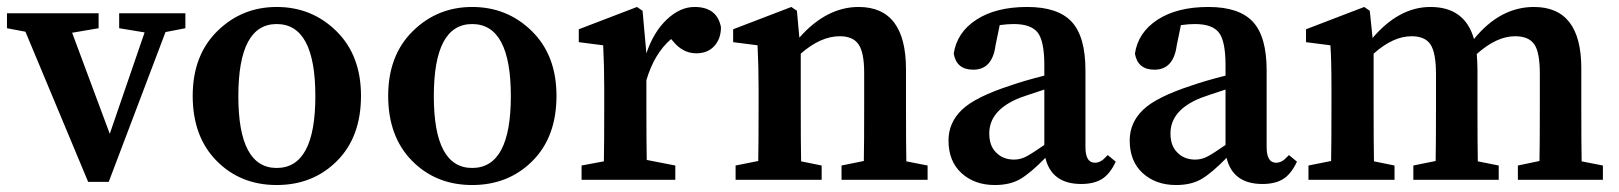

<svg xmlns="http://www.w3.org/2000/svg" viewBox="-24 -516 4645 551"><path d="M508 -478V-435L451 -424L288 6H229L49 -425L-4 -435V-478H259V-435L183 -422L291 -132L391 -423L318 -435V-478Z M770 -447Q660 -447 660 -240Q660 -34 770 -34Q881 -34 881 -240Q881 -447 770 -447ZM770 -496Q871 -496 941.5 -426.5Q1012 -357 1012 -241Q1012 -123 943 -54Q874 15 770 15Q666 15 597.5 -54.5Q529 -124 529 -241Q529 -357 599.5 -426.5Q670 -496 770 -496Z M1331 -447Q1221 -447 1221 -240Q1221 -34 1331 -34Q1442 -34 1442 -240Q1442 -447 1331 -447ZM1331 -496Q1432 -496 1502.5 -426.5Q1573 -357 1573 -241Q1573 -123 1504 -54Q1435 15 1331 15Q1227 15 1158.5 -54.5Q1090 -124 1090 -241Q1090 -357 1160.5 -426.5Q1231 -496 1331 -496Z M1820 -485 1831 -363Q1852 -425 1890 -460.5Q1928 -496 1969 -496Q2034 -496 2045 -438Q2045 -405 2026 -384Q2007 -363 1974 -363Q1936 -363 1908 -397L1902 -404Q1854 -363 1831 -286V-210Q1831 -106 1832 -57L1914 -41V0H1645V-41L1709 -53Q1710 -103 1710 -210V-266Q1710 -326 1707 -386L1637 -395V-432L1804 -496Z M2577 -53 2638 -41V0H2391V-41L2455 -54Q2456 -103 2456 -210V-307Q2456 -365 2440 -388.5Q2424 -412 2386 -412Q2331 -412 2274 -362V-210Q2274 -103 2275 -53L2334 -41V0H2087V-41L2152 -54Q2153 -103 2153 -210V-265Q2153 -326 2150 -386L2080 -395V-432L2247 -496L2263 -485L2270 -408Q2348 -496 2440 -496Q2576 -496 2576 -317V-210Q2576 -102 2577 -53Z M2973 -100V-259Q2915 -240 2902 -235Q2815 -200 2815 -133Q2815 -98 2834 -79Q2854 -58 2886 -58Q2904 -58 2920.5 -66.5Q2937 -75 2973 -100ZM3155 -71 3178 -52Q3161 -16 3138 -2Q3115 12 3079 12Q2994 12 2976 -63Q2934 -20 2904.5 -2.5Q2875 15 2831 15Q2773 15 2735.5 -19Q2698 -53 2698 -113Q2698 -164 2736.5 -201Q2775 -238 2877 -271Q2914 -284 2973 -299V-329Q2973 -398 2954 -422.5Q2935 -447 2885 -447Q2868 -447 2845 -444L2833 -386Q2824 -316 2769 -316Q2721 -316 2713 -362Q2722 -423 2778 -459.5Q2834 -496 2924 -496Q3012 -496 3051.5 -453.5Q3091 -411 3091 -314V-94Q3091 -49 3118 -49Q3135 -49 3150 -66Z M3493 -100V-259Q3435 -240 3422 -235Q3335 -200 3335 -133Q3335 -98 3354 -79Q3374 -58 3406 -58Q3424 -58 3440.5 -66.5Q3457 -75 3493 -100ZM3675 -71 3698 -52Q3681 -16 3658 -2Q3635 12 3599 12Q3514 12 3496 -63Q3454 -20 3424.5 -2.5Q3395 15 3351 15Q3293 15 3255.5 -19Q3218 -53 3218 -113Q3218 -164 3256.5 -201Q3295 -238 3397 -271Q3434 -284 3493 -299V-329Q3493 -398 3474 -422.5Q3455 -447 3405 -447Q3388 -447 3365 -444L3353 -386Q3344 -316 3289 -316Q3241 -316 3233 -362Q3242 -423 3298 -459.5Q3354 -496 3444 -496Q3532 -496 3571.5 -453.5Q3611 -411 3611 -314V-94Q3611 -49 3638 -49Q3655 -49 3670 -66Z M4515 -53 4576 -41V0H4332V-41L4394 -54Q4395 -103 4395 -210V-304Q4395 -366 4379 -389Q4363 -412 4324 -412Q4271 -412 4214 -361Q4216 -335 4216 -317V-210Q4216 -103 4217 -53L4277 -41V0H4032V-41L4096 -54Q4097 -103 4097 -210V-303Q4097 -364 4081.5 -388Q4066 -412 4027 -412Q3974 -412 3918 -362V-210Q3918 -103 3919 -53L3978 -41V0H3731V-41L3796 -54Q3797 -103 3797 -210V-265Q3797 -346 3794 -386L3724 -395V-432L3891 -496L3907 -485L3915 -407Q3991 -496 4081 -496Q4180 -496 4206 -404Q4281 -496 4378 -496Q4514 -496 4514 -320V-210Q4514 -103 4515 -53Z"/></svg>

Font: TypoPRO Source Serif Pro
Style: Regular
Weight: 600
Designer: Frank Grießhammer
Foundry: Adobe Systems Incorporated
Version: Version 1.017;PS 1.0;hotconv 1.0.79;makeotf.lib2.5.61930